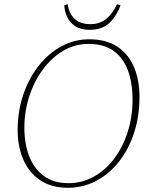

<svg xmlns="http://www.w3.org/2000/svg" viewBox="-20 -879 694 914"><path d="M303 15Q225 15 171.5 -21Q118 -57 91 -119.5Q64 -182 64 -259Q64 -350 91 -429Q118 -508 165 -567Q212 -626 273.5 -659Q335 -692 405 -692Q487 -692 540 -656Q593 -620 618.5 -558Q644 -496 644 -418Q644 -325 618 -246Q592 -167 545.5 -108.5Q499 -50 437 -17.5Q375 15 303 15ZM307 -7Q370 -7 425.5 -37.5Q481 -68 522.5 -122.5Q564 -177 587.5 -249.5Q611 -322 611 -405Q611 -484 589 -543.5Q567 -603 521 -636.5Q475 -670 401 -670Q336 -670 280.5 -637Q225 -604 183.5 -547.5Q142 -491 119 -419.5Q96 -348 96 -271Q96 -196 118.5 -136.5Q141 -77 188 -42Q235 -7 307 -7ZM406 -737Q363 -737 337 -755Q311 -773 299 -800Q287 -827 286 -854L302 -859Q308 -816 334.5 -790Q361 -764 411 -764Q455 -764 486 -789.5Q517 -815 537 -859L554 -854Q536 -804 501.5 -770.5Q467 -737 406 -737Z"/></svg>

Font: Source Serif Pro ExtraLight
Style: Italic
Weight: 200
Italic angle: -12°
Designer: Frank Grießhammer
Foundry: Adobe Systems Incorporated
Version: Version 3.001;hotconv 1.0.111;makeotfexe 2.5.65597